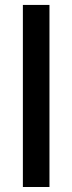

<svg xmlns="http://www.w3.org/2000/svg" viewBox="-20 -747 289 767"><path d="M177.6 0H71.4V-727.3H177.6Z"/></svg>

Font: Cannonade Med
Style: Regular
Weight: 500
Designer: Rasmus Andersson
Foundry: rsms
Version: Version 3.012;git-f93a4a705